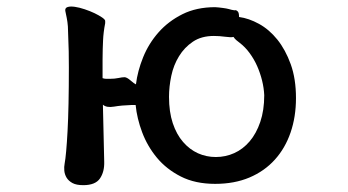

<svg xmlns="http://www.w3.org/2000/svg" viewBox="-20 -495 1040 573"><path d="M291 -12.7Q292 17.6 278.3 37.6Q264.6 57.6 228.5 57.6Q208 57.6 196.3 51.3Q184.6 44.9 178.7 35.2Q172.9 25.4 171.9 14.2Q170.9 2.9 172.9 -6.8Q177.7 -32.2 181.6 -103.5Q185.5 -174.8 185.5 -293.9Q185.5 -315.4 185.1 -341.3Q184.6 -367.2 182.6 -416Q181.6 -429.7 179.2 -441.4Q176.8 -453.1 174.8 -462.9Q173.8 -471.7 182.1 -474.1Q190.4 -476.6 203.6 -474.6Q216.8 -472.7 232.9 -467.3Q249 -461.9 262.2 -455.6Q275.4 -449.2 284.7 -442.9Q293.9 -436.5 293.9 -432.6V-425.8Q291 -411.1 289.6 -398.9Q288.1 -386.7 287.6 -375Q287.1 -363.3 286.6 -349.6Q286.1 -335.9 286.1 -317.4V-261.7Q292 -259.8 296.9 -259.8Q301.8 -259.8 308.6 -259.8Q322.3 -259.8 333.5 -262.2Q344.7 -264.6 351.6 -264.6Q358.4 -264.6 369.6 -254.9Q380.9 -245.1 385.7 -243.2Q390.6 -283.2 407.2 -324.2Q423.8 -365.2 453.1 -398.4Q482.4 -431.6 524.4 -452.6Q566.4 -473.6 622.1 -473.6Q627 -473.6 633.3 -472.7Q639.6 -471.7 645.5 -471.2Q651.4 -470.7 655.3 -469.7Q659.2 -468.8 659.2 -468.8Q660.2 -468.8 663.6 -467.8Q667 -466.8 670.9 -465.8Q674.8 -464.8 678.7 -464.4Q682.6 -463.9 683.6 -464.8Q684.6 -464.8 689 -461.4Q693.4 -458 693.4 -444.3Q722.7 -440.4 752.9 -423.8Q783.2 -407.2 807.6 -377Q832 -346.7 847.7 -303.2Q863.3 -259.8 863.3 -202.1Q863.3 -146.5 847.2 -99.6Q831.1 -52.7 800.3 -18.6Q769.5 15.6 724.6 34.7Q679.7 53.7 622.1 53.7Q562.5 53.7 519.5 31.7Q476.6 9.8 448.2 -24.4Q419.9 -58.6 404.3 -100.1Q388.7 -141.6 384.8 -181.6H372.1Q342.8 -180.7 320.3 -176.8Q297.9 -172.9 287.1 -182.6ZM768.6 -210.9Q767.6 -232.4 762.2 -254.4Q756.8 -276.4 747.6 -297.4Q738.3 -318.4 725.1 -336.4Q711.9 -354.5 695.3 -367.2Q690.4 -371.1 685.5 -375Q680.7 -378.9 676.8 -384.8Q669.9 -382.8 652.3 -385.3Q634.8 -387.7 618.2 -387.7Q581.1 -387.7 555.7 -370.6Q530.3 -353.5 514.2 -327.1Q498 -300.8 491.2 -268.6Q484.4 -236.3 484.4 -206.1Q484.4 -161.1 495.6 -127.4Q506.8 -93.8 526.4 -71.3Q545.9 -48.8 570.8 -37.6Q595.7 -26.4 624 -26.4Q653.3 -26.4 679.2 -38.1Q705.1 -49.8 725.1 -73.2Q745.1 -96.7 756.8 -131.3Q768.6 -166 768.6 -210.9Z"/></svg>

Font: JasonHandwriting1
Style: Regular
Weight: 400
Version: Version 1.48.20